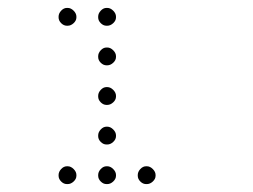

<svg xmlns="http://www.w3.org/2000/svg" viewBox="-20 -493 640 485"><path d="M149 -473Q141 -473 134.5 -466Q128 -459 128 -451V-449Q128 -441 134.5 -434.5Q141 -428 149 -428H151Q159 -428 166 -434.5Q173 -441 173 -449V-451Q173 -459 166 -466Q159 -473 151 -473ZM249 -473Q241 -473 234.5 -466Q228 -459 228 -451V-449Q228 -441 234.5 -434.5Q241 -428 249 -428H251Q259 -428 266 -434.5Q273 -441 273 -449V-451Q273 -459 266 -466Q259 -473 251 -473ZM249 -373Q241 -373 234.5 -366Q228 -359 228 -351V-349Q228 -341 234.5 -334.5Q241 -328 249 -328H251Q259 -328 266 -334.5Q273 -341 273 -349V-351Q273 -359 266 -366Q259 -373 251 -373ZM249 -273Q241 -273 234.5 -266Q228 -259 228 -251V-249Q228 -241 234.5 -234.5Q241 -228 249 -228H251Q259 -228 266 -234.5Q273 -241 273 -249V-251Q273 -259 266 -266Q259 -273 251 -273ZM249 -173Q241 -173 234.5 -166Q228 -159 228 -151V-149Q228 -141 234.5 -134.5Q241 -128 249 -128H251Q259 -128 266 -134.5Q273 -141 273 -149V-151Q273 -159 266 -166Q259 -173 251 -173ZM149 -73Q141 -73 134.5 -66Q128 -59 128 -51V-49Q128 -41 134.5 -34.5Q141 -28 149 -28H151Q159 -28 166 -34.5Q173 -41 173 -49V-51Q173 -59 166 -66Q159 -73 151 -73ZM249 -73Q241 -73 234.5 -66Q228 -59 228 -51V-49Q228 -41 234.5 -34.5Q241 -28 249 -28H251Q259 -28 266 -34.5Q273 -41 273 -49V-51Q273 -59 266 -66Q259 -73 251 -73ZM349 -73Q341 -73 334.5 -66Q328 -59 328 -51V-49Q328 -41 334.5 -34.5Q341 -28 349 -28H351Q359 -28 366 -34.5Q373 -41 373 -49V-51Q373 -59 366 -66Q359 -73 351 -73Z"/></svg>

Font: Doto Rounded Light
Style: Regular
Weight: 300
Monospace: yes
Version: Version 1.000